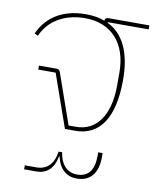

<svg xmlns="http://www.w3.org/2000/svg" viewBox="-85 -615 744 902"><g transform="rotate(10 286.5 -164.0)"><path d="M248 0H298C413 0 477 -93 477 -274C477 -404 436 -489 359 -526V-529H554V-548H359C348 -548 343 -544 342 -533C316 -543 286 -548 252 -548C124 -548 58 -482 30 -417L47 -409C74 -475 144 -529 251 -529C376 -529 454 -446 454 -305V-243C454 -101 394 -19 298 -19H262L177 -261C174 -269 169 -272 160 -272H76V-253H159ZM92 220H150C199 220 232 191 243 132H246C258 191 295 220 342 220C406 220 442 178 442 100V81H421V98C421 166 394 201 341 201C290 201 261 163 254 110H237C230 163 203 201 147 201H92Z"/></g></svg>

Font: IBM Plex Thai Thin
Style: Regular
Weight: 100
Designer: Mike Abbink, Paul van der Laan, Pieter van Rosmalen, Ben Mitchell, Mark Frömberg
Foundry: Bold Monday
Version: Version 1.0